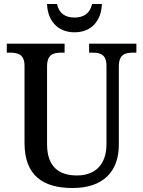

<svg xmlns="http://www.w3.org/2000/svg" viewBox="-20 -933 719 963"><path d="M354 -771C446 -771 489 -838 491 -913H442C431 -865 399 -845 354 -845C308 -845 276 -865 266 -913H216C218 -838 262 -771 354 -771ZM344 10C498 10 576 -73 576 -207V-599C576 -661 608 -669 649 -669H664V-714H427V-669H442C482 -669 514 -661 514 -603V-209C514 -115 464 -53 366 -53C277 -53 216 -95 216 -210V-599C216 -661 248 -669 289 -669H304V-714H14V-669H29C69 -669 103 -661 103 -603V-216C103 -53 195 10 344 10Z"/></svg>

Font: Noto Serif Bengali SemiCondensed
Style: Regular
Weight: 400
Width: 4
Designer: Juan Bruce, Universal Thirst, Indian Type Foundry and the Monotype Design Team.
Foundry: Monotype Imaging Inc.
Version: Version 2.003